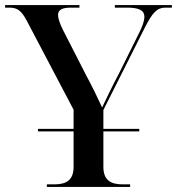

<svg xmlns="http://www.w3.org/2000/svg" viewBox="-24 -734 695 754"><path d="M160 0H487V-10H457C409 -10 382 -28 382 -79V-218H523V-228H382V-302L545 -626C575 -685 593 -704 625 -704H651V-714H427V-704H475C521 -704 543 -694 543 -668C543 -651 535 -629 519 -598L444 -447C418 -398 394 -348 377 -312C361 -346 341 -389 314 -439L224 -615C211 -641 204 -661 204 -675C204 -696 220 -704 255 -704H288V-714H-4V-704H14C45 -704 61 -691 82 -651L265 -303V-228H125V-218H265V-79C265 -28 238 -10 190 -10H160Z"/></svg>

Font: Noto Serif Display Medium
Style: Regular
Weight: 500
Designer: Monotype Design Team
Foundry: Monotype Imaging Inc.
Version: Version 2.009